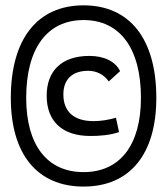

<svg xmlns="http://www.w3.org/2000/svg" viewBox="-20 -706 626 719"><path d="M293 -7.3C466.3 -7.3 565.4 -128.4 565.4 -339.4C565.4 -559.6 466.3 -686 293 -686C119.6 -686 20.5 -559.6 20.5 -339.4C20.5 -128.4 119.6 -7.3 293 -7.3ZM293 -61.5C156.2 -61.5 78.1 -163.1 78.1 -339.4C78.1 -524.4 156.2 -630.9 293 -630.9C429.7 -630.9 507.8 -524.4 507.8 -339.4C507.8 -163.1 429.7 -61.5 293 -61.5ZM318.4 -196.8C354 -196.8 391.6 -199.7 425.8 -211.4L414.1 -265.1C387.2 -257.3 358.9 -252.4 330.1 -252.4C257.3 -252.4 217.3 -287.6 217.3 -352.5C217.3 -409.2 251 -440.9 310.5 -440.9C342.3 -440.9 370.6 -425.8 387.2 -400.9L429.7 -439.5C412.6 -475.6 370.6 -496.6 314.5 -496.6C212.4 -496.6 154.8 -441.9 154.8 -347.7C154.8 -250.5 214.4 -196.8 318.4 -196.8Z"/></svg>

Font: Cascadia Mono NF Light
Style: Regular
Weight: 300
Monospace: yes
Designer: Aaron Bell
Foundry: Saja Typeworks
Version: Version 2404.023